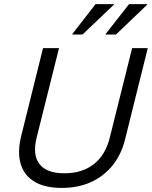

<svg xmlns="http://www.w3.org/2000/svg" viewBox="-20 -911 744 941"><path d="M282.5 10Q200 10 149.2 -20.4Q98.3 -50.8 81.2 -108.3Q64.2 -165.8 84.2 -245.8L190.8 -675H269.2L160 -238.3Q138.3 -152.5 173.3 -107.1Q208.3 -61.7 295.8 -61.7Q382.5 -61.7 440 -106.7Q497.5 -151.7 518.3 -237.5L627.5 -675H704.2L593.3 -229.2Q575 -154.2 531.7 -100.4Q488.3 -46.7 425.4 -18.3Q362.5 10 282.5 10ZM497.5 -741.7 498.3 -745 612.5 -890.8H701.7L700.8 -887.5L548.3 -741.7ZM334.2 -741.7 335 -745 448.3 -890.8H538.3L537.5 -887.5L384.2 -741.7Z"/></svg>

Font: Funnel Sans Light
Style: Italic
Weight: 300
Italic angle: -14.036°
Designer: NORD ID, Kristian Moeller
Foundry: Dicotype
Version: Version 1.000